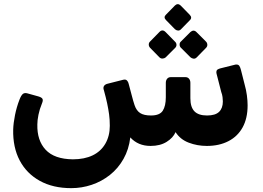

<svg xmlns="http://www.w3.org/2000/svg" viewBox="-20 -712 1295 946"><path d="M331 215Q241 215 176 179Q111 143 77 78.5Q43 14 45 -74Q46 -106 54 -145.5Q62 -185 76 -221Q84 -242 92.5 -249Q101 -256 115 -252L169 -237Q186 -232 189.5 -224.5Q193 -217 187 -203Q175 -174 169.5 -146.5Q164 -119 164 -99Q162 -20 205 26Q248 72 339 73Q396 73 436.5 53.5Q477 34 499 -4Q521 -42 521 -92Q521 -123 517.5 -148.5Q514 -174 508 -202.5Q502 -231 492 -267Q487 -280 492.5 -288.5Q498 -297 512 -300L587 -319Q599 -322 605.5 -315.5Q612 -309 614 -299Q623 -266 629.5 -240.5Q636 -215 643 -194Q652 -167 670.5 -155Q689 -143 724 -143Q767 -143 782 -166.5Q797 -190 797 -233V-304Q797 -316 803.5 -324Q810 -332 822 -332H893Q905 -332 911.5 -324Q918 -316 918 -304V-228Q918 -184 938 -163.5Q958 -143 1000 -143Q1041 -143 1059.5 -161Q1078 -179 1078 -212Q1078 -221 1076.5 -233.5Q1075 -246 1070 -259L1049 -341Q1048 -345 1047 -348.5Q1046 -352 1046 -355Q1046 -366 1052 -369.5Q1058 -373 1065 -375L1137 -393Q1139 -394 1141.5 -394Q1144 -394 1146 -394Q1155 -394 1159.5 -387Q1164 -380 1167 -368L1185 -297Q1193 -269 1196.5 -242Q1200 -215 1200 -193Q1200 -129 1175.5 -84.5Q1151 -40 1105.5 -16.5Q1060 7 999 7Q952 7 910 -9Q868 -25 845 -61Q833 -33 801 -13Q769 7 722 7Q691 7 666 -3.5Q641 -14 622 -35Q615 24 588.5 71Q562 118 521.5 150Q481 182 432 198.5Q383 215 331 215ZM871 -567Q865 -561 857 -561.5Q849 -562 842 -568L798 -613Q784 -627 798 -640L842 -685Q856 -698 870 -685L914 -640Q929 -625 915 -612ZM796 -429Q790 -424 781 -423.5Q772 -423 765 -430L719 -477Q713 -484 713 -492.5Q713 -501 719 -507L765 -554Q780 -570 796 -554L842 -507Q849 -501 849.5 -492Q850 -483 843 -476ZM949 -429Q942 -422 933.5 -423Q925 -424 918 -430L871 -477Q865 -483 865 -492.5Q865 -502 871 -507L918 -554Q934 -568 948 -554L995 -507Q1001 -501 1001.5 -492Q1002 -483 995 -476Z"/></svg>

Font: Rubik SemiBold
Style: Italic
Weight: 600
Italic angle: -12°
Designer: Hubert and Fischer
Foundry: Hubert and Fischer
Version: Version 2.300;gftools[0.9.30]